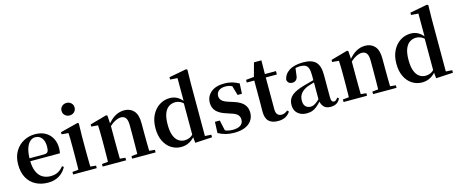

<svg xmlns="http://www.w3.org/2000/svg" viewBox="-46 -1487 5176 2171"><g transform="rotate(-15 2542.0 -401.5)"><path d="M316.2 16.2Q235.8 16.2 173.2 -16.5Q110.6 -49.1 75.1 -113Q39.6 -176.9 39.6 -268.8Q39.6 -358.8 77.6 -422.2Q115.5 -485.7 177.2 -518.8Q238.9 -551.9 309.4 -551.9Q383.1 -551.9 433.5 -522.5Q483.8 -493.1 509.6 -443.2Q535.4 -393.3 535.4 -330.9Q535.4 -296.1 528.7 -270.2H98.1V-304.6H353.4Q385.5 -304.6 396.9 -322.2Q408.3 -339.8 408.3 -380.4Q408.3 -446.3 380.2 -482.2Q352.1 -518 304.1 -518Q270.7 -518 242.6 -492.9Q214.6 -467.8 198.1 -416Q181.7 -364.1 181.7 -282.7Q181.7 -200.5 204.9 -148.2Q228 -95.8 268.8 -71.7Q309.5 -47.5 361.4 -47.5Q414.4 -47.5 450.9 -67.7Q487.3 -87.9 514.2 -123.2L532.1 -109.9Q500.6 -49.8 445.7 -16.8Q390.7 16.2 316.2 16.2Z M611.2 0V-29.9L717.8 -40.2H779.8L887.8 -29.9V0ZM681.6 0Q682.6 -25.5 683.3 -67.4Q683.9 -109.4 684.4 -154.8Q684.9 -200.3 684.9 -234.8V-308Q684.9 -358.3 684.3 -394.3Q683.6 -430.4 681.6 -466.2L602.5 -472.9V-497.4L810.1 -550.4L822.8 -541.7L819.4 -387.9V-234.8Q819.4 -200.3 819.9 -154.8Q820.4 -109.4 821.2 -67.4Q822.1 -25.5 823.1 0ZM746.8 -655Q715.6 -655 693 -675.4Q670.5 -695.9 670.5 -728.8Q670.5 -760.3 693 -780.9Q715.6 -801.4 746.8 -801.4Q778.5 -801.4 800.9 -780.9Q823.3 -760.3 823.3 -728.8Q823.3 -695.9 800.9 -675.4Q778.5 -655 746.8 -655Z M957 0V-29.9L1062.6 -40.2H1125.7L1231.6 -29.9V0ZM1027.2 0Q1028.9 -25.5 1029.4 -67.4Q1029.9 -109.4 1030.4 -154.8Q1030.9 -200.3 1030.9 -234.8V-310.2Q1030.9 -360 1030 -393.7Q1029.2 -427.5 1027.2 -463.8L949.1 -470.7V-495.2L1145.2 -550.4L1158.2 -541.7L1165.6 -428V-425.6V-234.8Q1165.6 -200.3 1166.1 -154.8Q1166.6 -109.4 1167.1 -67.4Q1167.6 -25.5 1168.6 0ZM1302.3 0V-29.9L1406.2 -40.2H1468.8L1576.9 -29.9V0ZM1371 0Q1372 -25.5 1372.5 -66.9Q1373 -108.4 1373.5 -153.8Q1374 -199.3 1374 -234.8V-369.8Q1374 -433.2 1354.6 -458.7Q1335.2 -484.2 1297.2 -484.2Q1266.6 -484.2 1222.8 -460.5Q1179.1 -436.8 1133.5 -383.3L1128.6 -425.7H1143.9Q1200.1 -497.3 1250.7 -524.6Q1301.3 -551.9 1355.5 -551.9Q1424.6 -551.9 1466.5 -505.8Q1508.5 -459.6 1508.5 -360.5V-234.8Q1508.5 -199.3 1509 -153.8Q1509.5 -108.4 1510.3 -66.9Q1511.2 -25.5 1512.2 0Z M1874.5 16.2Q1810 16.2 1757.9 -17.7Q1705.7 -51.5 1675.6 -114.2Q1645.6 -176.8 1645.6 -263.1Q1645.6 -352.4 1678.9 -417.2Q1712.2 -482 1767.4 -517Q1822.7 -551.9 1888.5 -551.9Q1938.9 -551.9 1979.4 -528.1Q2019.8 -504.4 2053.8 -453.6H2063.1L2046.3 -436.8Q2018.9 -465.9 1992.3 -478.3Q1965.7 -490.8 1937.9 -490.8Q1897.2 -490.8 1863.5 -469.9Q1829.9 -449.1 1809.6 -400.1Q1789.4 -351.2 1789.4 -267.7Q1789.4 -188.6 1808.1 -139.8Q1826.9 -91.1 1859.4 -68.9Q1891.9 -46.7 1932.3 -46.7Q1963.5 -46.7 1990.5 -59.4Q2017.5 -72.1 2043.8 -100.9L2062.6 -80.8H2052.1Q2018.8 -34.5 1974 -9.1Q1929.1 16.2 1874.5 16.2ZM2038 11.2 2028.7 -81.1V-83.3V-457.2L2033.4 -468.4V-747.1L1948.4 -753.3V-780.3L2151.9 -819L2166.2 -810L2163.2 -652.7V-34.7L2237.1 -29.9V0Z M2496.3 16.2Q2441.6 16.2 2396.7 4.5Q2351.8 -7.2 2308.9 -30.3L2314.2 -160.4H2371.1L2401.6 -20.6L2353.6 -26V-62Q2385.7 -41.1 2415.9 -30.7Q2446.2 -20.4 2486.8 -20.4Q2547.1 -20.4 2578.7 -43Q2610.2 -65.7 2610.2 -107.2Q2610.2 -140.9 2589.7 -164Q2569.1 -187.1 2508.5 -204.9L2452.7 -223.9Q2387.9 -244.5 2350.7 -282.6Q2313.5 -320.7 2313.5 -382Q2313.5 -455.6 2369.2 -503.8Q2424.9 -551.9 2528.2 -551.9Q2576.5 -551.9 2615.9 -540.7Q2655.2 -529.5 2697.1 -507.2L2691.1 -387.7H2640.1L2601.6 -521.5L2644 -507.8V-477Q2613.7 -497.5 2589.1 -506.7Q2564.5 -515.8 2530.8 -515.8Q2481 -515.8 2452.6 -493.1Q2424.2 -470.4 2424.2 -431.8Q2424.2 -401.6 2445.6 -379.1Q2466.9 -356.6 2523.8 -339.1L2579.9 -321.1Q2657.8 -296.3 2692.4 -256.6Q2727.1 -217 2727.1 -158.3Q2727.1 -105.4 2699.8 -66.1Q2672.4 -26.7 2621 -5.3Q2569.6 16.2 2496.3 16.2Z M2932.4 -496.1V-535.7H3129.2V-496.1ZM3008.1 16.2Q2936.7 16.2 2900.1 -19.3Q2863.5 -54.8 2863.5 -131.7Q2863.5 -159.8 2864 -182.4Q2864.5 -205 2864.5 -234.7V-496.1H2777V-527.5L2886.7 -538L2868.1 -525.2L2914.5 -695.8H3001.3L2999.2 -519.3V-508.7V-123.8Q2999.2 -81.6 3016.7 -62.3Q3034.2 -43 3065.3 -43Q3085.4 -43 3101 -50.4Q3116.7 -57.9 3136.7 -72.5L3152.2 -56Q3130.7 -21.1 3095.3 -2.5Q3059.9 16.2 3008.1 16.2Z M3342.6 16.2Q3280.2 16.2 3239.8 -19.4Q3199.3 -54.9 3199.3 -117.6Q3199.3 -161.2 3218 -193.6Q3236.7 -226.1 3281.1 -251.5Q3325.6 -277 3401.4 -297.9Q3440.8 -309.4 3490.4 -322Q3540 -334.6 3580 -344.4V-318.9Q3540 -308.9 3500 -297.6Q3459.9 -286.4 3433.1 -276.7Q3379.3 -254.9 3352.1 -220.6Q3324.8 -186.4 3324.8 -135.9Q3324.8 -90.4 3347.1 -67.9Q3369.3 -45.3 3406 -45.3Q3422.3 -45.3 3440.7 -52.6Q3459.1 -59.9 3483.4 -79.7Q3507.8 -99.4 3541.3 -135.5L3556.8 -82.4H3521.7Q3492.6 -50.6 3467.2 -28.7Q3441.7 -6.8 3412.4 4.7Q3383 16.2 3342.6 16.2ZM3622.1 15.2Q3570.6 15.2 3543.9 -14.2Q3517.2 -43.6 3510.9 -94V-96.5V-381.4Q3510.9 -434.7 3500.8 -464.5Q3490.7 -494.3 3467.6 -506.3Q3444.5 -518.3 3406 -518.3Q3380.4 -518.3 3353.3 -512.2Q3326.2 -506.1 3289.8 -491.2L3352.1 -516.3L3341.9 -439.2Q3339.3 -395.9 3320.6 -378Q3301.8 -360.2 3276.3 -360.2Q3227.1 -360.2 3215.2 -406.5Q3224.9 -473.5 3285.4 -512.7Q3345.9 -551.9 3451.1 -551.9Q3551.4 -551.9 3596.7 -505.9Q3642.1 -459.8 3642.1 -356.2V-94.8Q3642.1 -60.3 3650.8 -47Q3659.6 -33.8 3675.7 -33.8Q3687.3 -33.8 3697.3 -40.9Q3707.3 -48.1 3720.7 -67.2L3737.9 -53.4Q3720 -17.5 3692.2 -1.1Q3664.4 15.2 3622.1 15.2Z M3777 0V-29.9L3882.6 -40.2H3945.7L4051.6 -29.9V0ZM3847.2 0Q3848.9 -25.5 3849.4 -67.4Q3849.9 -109.4 3850.4 -154.8Q3850.9 -200.3 3850.9 -234.8V-310.2Q3850.9 -360 3850 -393.7Q3849.2 -427.5 3847.2 -463.8L3769.1 -470.7V-495.2L3965.2 -550.4L3978.2 -541.7L3985.6 -428V-425.6V-234.8Q3985.6 -200.3 3986.1 -154.8Q3986.6 -109.4 3987.1 -67.4Q3987.6 -25.5 3988.6 0ZM4122.3 0V-29.9L4226.2 -40.2H4288.8L4396.9 -29.9V0ZM4191 0Q4192 -25.5 4192.5 -66.9Q4193 -108.4 4193.5 -153.8Q4194 -199.3 4194 -234.8V-369.8Q4194 -433.2 4174.6 -458.7Q4155.2 -484.2 4117.2 -484.2Q4086.6 -484.2 4042.8 -460.5Q3999.1 -436.8 3953.5 -383.3L3948.6 -425.7H3963.9Q4020.1 -497.3 4070.7 -524.6Q4121.3 -551.9 4175.5 -551.9Q4244.6 -551.9 4286.5 -505.8Q4328.5 -459.6 4328.5 -360.5V-234.8Q4328.5 -199.3 4329 -153.8Q4329.5 -108.4 4330.3 -66.9Q4331.2 -25.5 4332.2 0Z M4694.5 16.2Q4630 16.2 4577.9 -17.7Q4525.7 -51.5 4495.6 -114.2Q4465.6 -176.8 4465.6 -263.1Q4465.6 -352.4 4498.9 -417.2Q4532.2 -482 4587.4 -517Q4642.7 -551.9 4708.5 -551.9Q4758.9 -551.9 4799.4 -528.1Q4839.8 -504.4 4873.8 -453.6H4883.1L4866.3 -436.8Q4838.9 -465.9 4812.3 -478.3Q4785.7 -490.8 4757.9 -490.8Q4717.2 -490.8 4683.5 -469.9Q4649.9 -449.1 4629.6 -400.1Q4609.4 -351.2 4609.4 -267.7Q4609.4 -188.6 4628.1 -139.8Q4646.9 -91.1 4679.4 -68.9Q4711.9 -46.7 4752.3 -46.7Q4783.5 -46.7 4810.5 -59.4Q4837.5 -72.1 4863.8 -100.9L4882.6 -80.8H4872.1Q4838.8 -34.5 4794 -9.1Q4749.1 16.2 4694.5 16.2ZM4858 11.2 4848.7 -81.1V-83.3V-457.2L4853.4 -468.4V-747.1L4768.4 -753.3V-780.3L4971.9 -819L4986.2 -810L4983.2 -652.7V-34.7L5057.1 -29.9V0Z"/></g></svg>

Font: Noto Serif KR
Style: Regular
Weight: 200
Designer: Ryoko NISHIZUKA 西塚涼子 (kana & ideographs); Frank Grießhammer (Latin, Greek & Cyrillic); Wenlong ZHANG 张文龙 (bopomofo); San
Foundry: Adobe
Version: Version 2.001;hotconv 1.1.0;makeotfexe 2.6.0